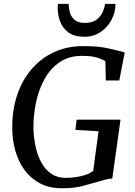

<svg xmlns="http://www.w3.org/2000/svg" viewBox="-20 -998 719 1026"><path d="M311.5 8Q242.5 8 192.8 -18.8Q143 -45.5 110.5 -90.5Q78 -135.5 62.2 -191.5Q46.5 -247.5 45.5 -306Q44 -407.5 71.5 -489.5Q99 -571.5 150 -630Q201 -688.5 270.5 -720Q340 -751.5 423 -751.5Q503 -751.5 549.2 -741.5Q595.5 -731.5 623.5 -724Q629.5 -722.5 635 -721Q640.5 -719.5 646.5 -718L617.5 -568H545.5L543 -670.5Q524 -683 495.8 -691.2Q467.5 -699.5 417.5 -699.5Q348.5 -699.5 299.2 -666Q250 -632.5 218.8 -576.8Q187.5 -521 173 -453.2Q158.5 -385.5 158.5 -317Q159.5 -266 169.5 -217.8Q179.5 -169.5 200.2 -131Q221 -92.5 253.5 -70Q286 -47.5 331.5 -47.5Q371 -47.5 411.8 -56.5Q452.5 -65.5 478 -84.5L506.5 -296.5L383 -304L389.5 -358.5H624L580 -44Q565.5 -44 546.8 -39Q528 -34 507.5 -28Q469 -17 423.2 -4.5Q377.5 8 311.5 8ZM432 -801.5Q377 -801.5 345.8 -824.8Q314.5 -848 301.5 -883Q288.5 -918 288.5 -953.5Q288.5 -959.5 288.8 -965.8Q289 -972 290 -977.5H346.5Q347 -955.5 353.5 -931.8Q360 -908 378.5 -891.8Q397 -875.5 434 -875.5Q472 -875.5 494.5 -892Q517 -908.5 527.8 -932.2Q538.5 -956 541.5 -977.5H597Q597 -931.5 575.5 -891.5Q554 -851.5 516.8 -826.5Q479.5 -801.5 432 -801.5Z"/></svg>

Font: Merriweather
Style: Italic
Weight: 400
Italic angle: -7.8°
Designer: Eben Sorkin
Foundry: Eben Sorkin
Version: Version 2.100